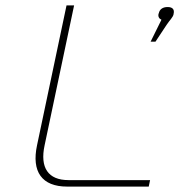

<svg xmlns="http://www.w3.org/2000/svg" viewBox="-20 -690 663 710"><path d="M226 -670 117 -153C96 -55 135 0 228 0H530L535 -24H233C158 -24 127 -70 145 -153L254 -670ZM537 -536H555L596 -598C607 -615 620 -626 622 -638V-639C626 -655 618 -664 600 -664C582 -664 570 -656 567 -640L566 -639C564 -629 568 -621 577 -617Z"/></svg>

Font: LT Wave Mono Thin
Style: Italic
Weight: 100
Designer: Daniel Lyons
Version: Version 2.5 (Glyphs App)